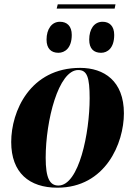

<svg xmlns="http://www.w3.org/2000/svg" viewBox="-20 -861 626 891"><path d="M516 -841H248L243 -821H512ZM449 -616C479 -616 510 -638 510 -699C510 -740 488 -760 456 -760C417 -760 394 -726 394 -677C394 -635 415 -616 449 -616ZM251 -616C281 -616 313 -638 313 -699C313 -740 291 -760 258 -760C220 -760 196 -726 196 -677C196 -635 218 -616 251 -616ZM246 10C470 10 555 -197 555 -335C555 -485 463 -546 352 -546C119 -546 32 -344 32 -202C32 -59 116 10 246 10ZM251 0C211 0 192 -34 192 -129C192 -301 251 -536 343 -536C384 -536 396 -503 396 -405C396 -245 347 0 251 0Z"/></svg>

Font: Noto Serif Display SemiCondensed ExtraBold
Style: Italic
Weight: 800
Width: 4
Italic angle: -12°
Designer: Monotype Design Team
Foundry: Monotype Imaging Inc.
Version: Version 2.009